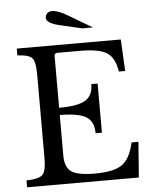

<svg xmlns="http://www.w3.org/2000/svg" viewBox="-62 -1011 850 1063"><g transform="rotate(-5 363.0 -480.0)"><path d="M260 -710V-423Q366 -423 407.5 -449.5Q449 -476 449 -538H484V-265H449Q449 -328 409 -355Q369 -382 260 -383V-157Q260 -92 295.5 -67.5Q331 -43 426 -43Q532 -43 577.5 -75.5Q623 -108 643 -197H681L666 0H45V-38Q115 -40 135 -60.5Q155 -81 155 -152V-618Q155 -688 137 -708.5Q119 -729 55 -732V-770H633L642 -594H607Q595 -672 551.5 -699.5Q508 -727 404 -727H277Q260 -727 260 -710ZM485 -850H425L305 -878Q230 -895 230 -925Q230 -941 240.5 -950.5Q251 -960 268 -960Q300 -960 355 -927Z"/></g></svg>

Font: Libre Baskerville
Style: Regular
Weight: 400
Designer: Pablo Impallari, Rodrigo Fuenzalida
Foundry: Pablo Impallari, Rodrigo Fuenzalida
Version: Version 1.000